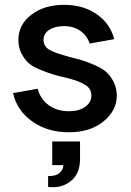

<svg xmlns="http://www.w3.org/2000/svg" viewBox="-20 -538 540 794"><path d="M245 -518Q325 -518 381 -478.5Q437 -439 452 -376L351 -358Q340 -391 312 -410.5Q284 -430 245 -430Q207 -430 183.5 -414.5Q160 -399 160 -373Q160 -346 184.5 -332Q209 -318 266 -303Q302 -294 323 -287.5Q344 -281 374.5 -267.5Q405 -254 421.5 -238.5Q438 -223 450.5 -198Q463 -173 463 -142Q463 -81 408 -36Q353 9 265 9Q176 9 113 -36Q50 -81 34 -153L136 -171Q147 -128 181.5 -103Q216 -78 265 -78Q307 -78 332.5 -96.5Q358 -115 358 -143Q358 -171 332.5 -187Q307 -203 259 -215Q220 -224 198.5 -230.5Q177 -237 145.5 -250Q114 -263 97.5 -278Q81 -293 68.5 -317.5Q56 -342 56 -373Q56 -436 109.5 -477Q163 -518 245 -518ZM179 235V190Q211 191 226.5 177Q242 163 242 145H196V47H311V119Q311 181 272 211.5Q233 242 179 235Z"/></svg>

Font: LT Superior Semi-bold
Style: Regular
Weight: 600
Designer: Daniel Lyons
Foundry: LyonsType
Version: Version 1.0